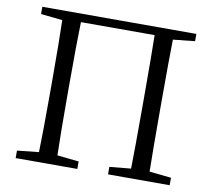

<svg xmlns="http://www.w3.org/2000/svg" viewBox="-80 -820 1006 911"><g transform="rotate(10 423.0 -364.5)"><path d="M52 0V-36L156 -47Q159 -142 159 -337V-392Q159 -587 156 -683L52 -694V-729H794V-694L689 -683Q687 -588 687 -392V-337Q687 -143 689 -47L794 -36V0H497V-36L600 -46Q602 -142 602 -337V-392Q602 -591 600 -689H245Q242 -592 242 -392V-337Q242 -143 245 -47L349 -36V0Z"/></g></svg>

Font: Cactus Classical Serif
Style: Regular
Weight: 400
Designer: Henry Chan (via Glyphwiki)、田海東、宇文滿月
Foundry: Moonlit Owen
Version: Version 1.000